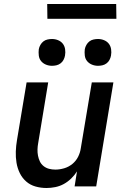

<svg xmlns="http://www.w3.org/2000/svg" viewBox="-20 -932 640 960"><path d="M213 8Q184 8 157.5 0.5Q131 -7 111 -24.5Q91 -42 79 -66.5Q67 -91 62.5 -118.5Q58 -146 59 -174.5Q60 -203 65 -232L113 -520H221L171 -217Q168 -201 167.5 -185Q167 -169 170 -153.5Q173 -138 179.5 -124.5Q186 -111 198 -101.5Q210 -92 225 -88Q240 -84 257 -84Q278 -84 300.5 -90.5Q323 -97 341.5 -112Q360 -127 370.5 -148Q381 -169 384 -191L439 -520H547L461 0H353L365 -75Q353 -56 336 -39.5Q319 -23 299 -12Q279 -1 256.5 3.5Q234 8 213 8ZM470 -603Q454 -603 439.5 -609Q425 -615 415.5 -626.5Q406 -638 404 -654Q402 -670 404 -686Q406 -697 412 -707.5Q418 -718 427 -725Q436 -732 447.5 -734.5Q459 -737 470 -737Q486 -737 500.5 -731Q515 -725 524 -713.5Q533 -702 535.5 -686Q538 -670 535 -654Q533 -643 527.5 -632.5Q522 -622 512.5 -615Q503 -608 492 -605.5Q481 -603 470 -603ZM240 -603Q224 -603 209.5 -609Q195 -615 185.5 -626.5Q176 -638 174 -654Q172 -670 174 -686Q176 -697 182 -707.5Q188 -718 197 -725Q206 -732 217.5 -734.5Q229 -737 240 -737Q256 -737 270.5 -731Q285 -725 294 -713.5Q303 -702 305.5 -686Q308 -670 305 -654Q303 -643 297.5 -632.5Q292 -622 282.5 -615Q273 -608 262 -605.5Q251 -603 240 -603ZM217 -838 216 -912H561L562 -838Z"/></svg>

Font: Iosevka Aile Semibold Oblique
Style: Regular
Weight: 600
Italic angle: -9°
Designer: Belleve Invis
Foundry: Belleve Invis
Version: Version 31.1.0; ttfautohint (v1.8.4)